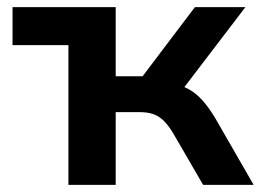

<svg xmlns="http://www.w3.org/2000/svg" viewBox="-20 -516 731 536"><path d="M171 0V-390H15V-496H303V-303H378L524 -496H665L475 -247L457 -282Q485 -279 506 -267.5Q527 -256 545 -236Q563 -216 581 -186L688 0H547L464 -143Q451 -165 438 -178Q425 -191 409 -197Q393 -203 369 -203H303V0Z"/></svg>

Font: Nunito Sans 9pt
Style: Bold
Weight: 700
Version: Version 3.101;gftools[0.9.27]